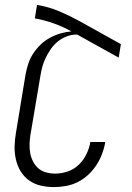

<svg xmlns="http://www.w3.org/2000/svg" viewBox="-20 -755 540 783"><path d="M200 8Q173 8 146.5 2Q120 -4 99 -19Q78 -34 64.5 -56Q51 -78 45 -104Q39 -130 39.5 -157.5Q40 -185 45 -213L84 -450Q88 -472 95 -494Q102 -516 115 -536Q128 -556 145 -572.5Q162 -589 183 -600.5Q204 -612 226 -618.5Q248 -625 271 -627Q237 -646 199.5 -659.5Q162 -673 122 -680L131 -735Q179 -727 221.5 -709Q264 -691 304 -669L473 -575L464 -520L295 -614H291Q272 -614 252 -606.5Q232 -599 215.5 -585.5Q199 -572 187 -554.5Q175 -537 166 -518.5Q157 -500 152 -480.5Q147 -461 144 -441L104 -204Q101 -185 100.5 -166Q100 -147 103.5 -129Q107 -111 115.5 -95Q124 -79 137 -68Q150 -57 168 -52Q186 -47 205 -47Q230 -47 255.5 -55.5Q281 -64 300.5 -82.5Q320 -101 332 -125.5Q344 -150 348 -174V-176H409V-174Q405 -150 396 -126.5Q387 -103 373 -81.5Q359 -60 339.5 -42Q320 -24 297 -12.5Q274 -1 249 3.5Q224 8 200 8Z"/></svg>

Font: Iosevka Term Curly Lt Obl
Style: Regular
Weight: 300
Italic angle: -9°
Designer: Belleve Invis
Foundry: Belleve Invis
Version: Version 32.3.0